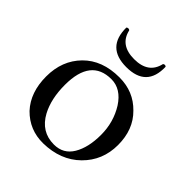

<svg xmlns="http://www.w3.org/2000/svg" viewBox="-187 -781 910 910"><g transform="rotate(45 268.0 -325.5)"><path d="M442 -402Q506 -339 506 -235.5Q506 -132 435 -62Q364 8 249 10Q158 11 95 -53Q35 -118 35 -224.5Q35 -331 102 -399Q169 -467 284 -467Q379 -467 442 -402ZM289 -22Q352 -22 383.5 -75Q415 -128 415 -212.5Q415 -297 372 -366Q328 -434 263 -434Q126 -434 126 -259Q126 -166 160 -102Q203 -22 289 -22ZM403 -657Q407 -524 272 -524Q139 -524 140 -657Q144 -661 150 -661Q156 -661 159 -657Q177 -577 272 -577Q367 -577 385 -657Q388 -661 394 -661Q400 -661 403 -657Z"/></g></svg>

Font: GFS Didot
Style: Regular
Weight: 400
Designer: Takis Katsoulidis and George D. Matthiopoulos
Foundry: Takis Katsoulidis and George D. Matthiopoulos
Version: Version 1.0